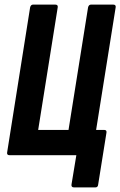

<svg xmlns="http://www.w3.org/2000/svg" viewBox="-20 -675 523 835"><path d="M302 140Q289 140 291 127L312 0H22Q9 0 11 -12L111 -643Q114 -655 124 -655H220Q233 -655 231 -643L146 -110H278L363 -643Q366 -655 376 -655H472Q485 -655 483 -643L398 -110H433Q445 -110 443 -98L407 127Q406 140 395 140Z"/></svg>

Font: Sofia Sans Extra Condensed ExtraBold
Style: Italic
Weight: 800
Italic angle: -9°
Designer: Botio Nikoltchev, Ani Petrova
Foundry: lettersoup
Version: Version 4.101; ttfautohint (v1.8.4.7-5d5b)